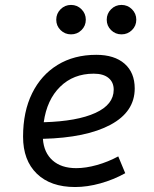

<svg xmlns="http://www.w3.org/2000/svg" viewBox="-20 -750 626 780"><path d="M289.6 -66.9Q328.6 -66.9 373.8 -79.6Q418.9 -92.3 460.4 -114.7L488.8 -46.4Q441.4 -20 387.9 -5.1Q334.5 9.8 285.2 9.8Q185.5 9.8 129.6 -44.4Q73.7 -98.6 73.7 -194.8Q73.7 -296.4 110.4 -370.8Q147 -445.3 213.9 -486.3Q280.8 -527.3 371.1 -527.3Q444.8 -527.3 486.1 -491.2Q527.3 -455.1 527.3 -390.6Q527.3 -295.9 429 -243.2Q330.6 -190.4 154.3 -186Q158.2 -129.9 193.6 -98.4Q229 -66.9 289.6 -66.9ZM157.7 -253.4Q293.5 -257.3 367.7 -291.3Q441.9 -325.2 441.9 -385.7Q441.9 -416 420.9 -433.3Q399.9 -450.7 360.8 -450.7Q278.3 -450.7 224.4 -397.7Q170.4 -344.7 157.7 -253.4ZM268.6 -610.4Q243.7 -610.4 226.1 -627.7Q208.5 -645 208.5 -669.9Q208.5 -694.8 226.1 -712.4Q243.7 -730 268.6 -730Q293.5 -730 311 -712.4Q328.6 -694.8 328.6 -669.9Q328.6 -645 311 -627.7Q293.5 -610.4 268.6 -610.4ZM473.6 -610.4Q448.7 -610.4 431.2 -627.7Q413.6 -645 413.6 -669.9Q413.6 -694.8 431.2 -712.4Q448.7 -730 473.6 -730Q498.5 -730 516.1 -712.4Q533.7 -694.8 533.7 -669.9Q533.7 -645 516.1 -627.7Q498.5 -610.4 473.6 -610.4Z"/></svg>

Font: Cascadia Mono PL SemiLight
Style: Italic
Weight: 350
Italic angle: -10°
Monospace: yes
Designer: Aaron Bell
Foundry: Saja Typeworks
Version: Version 2404.023; ttfautohint (v1.8.4)